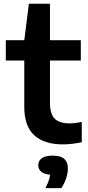

<svg xmlns="http://www.w3.org/2000/svg" viewBox="-20 -760 472 1024"><path d="M314.5 10Q216 10 162.8 -38.5Q109.5 -87 109.5 -190V-545.5L134 -740H246.5V-213.5Q246.5 -151 272.2 -126.5Q298 -102 351 -102Q366 -102 381.2 -103.8Q396.5 -105.5 416 -109.5V-1.5Q393 3.5 366.8 6.8Q340.5 10 314.5 10ZM11 -437V-545.5H411V-437ZM222.5 243.5Q238.5 211.5 244 189.2Q249.5 167 249.5 143.5L273.5 172H263Q221 172 202.5 158Q184 144 184 121Q184 97.5 203 83.8Q222 70 262 70Q303.5 70 322.8 87.5Q342 105 342 138Q342 163 332.5 191.8Q323 220.5 306.5 243.5Z"/></svg>

Font: Encode Sans SemiExpanded SemiBold
Style: Regular
Weight: 600
Width: 6
Designer: Multiple Designers
Foundry: Impallari Type
Version: Version 3.002